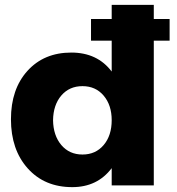

<svg xmlns="http://www.w3.org/2000/svg" viewBox="-20 -762 726 789"><path d="M25 -272Q25 -396 93 -471Q161 -546 273 -546Q380 -546 439 -468V-595H354V-684H439V-742H612V-684H677V-595H612V0H439V-71Q380 7 277 7Q163 7 94 -70Q25 -147 25 -272ZM198 -268Q199 -205 232 -166Q265 -127 319 -127Q373 -127 406 -166Q439 -205 439 -268Q439 -330 406 -369Q373 -408 319 -408Q265 -408 232 -369.5Q199 -331 198 -268Z"/></svg>

Font: Trueno
Style: Bd
Weight: 700
Designer: Julieta Ulanovsky
Foundry: Julieta Ulanovsky
Version: Version 3.001b